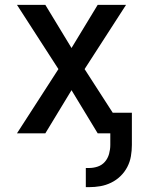

<svg xmlns="http://www.w3.org/2000/svg" viewBox="-20 -550 590 792"><path d="M334 222V143H347Q366 143 383.5 137Q401 131 413 117Q425 103 430 84.5Q435 66 435 48V0H383L275 -178L167 0H50L221 -265L50 -530H167L275 -352L383 -530H500L329 -265L445 -85H524V48Q524 71 520 94.5Q516 118 505 139Q494 160 477 176.5Q460 193 438.5 203.5Q417 214 394 218Q371 222 347 222Z"/></svg>

Font: Lode Dark Term
Style: Bold
Weight: 700
Monospace: yes
Designer: Belleve Invis
Foundry: Belleve Invis
Version: Version 29.2.0